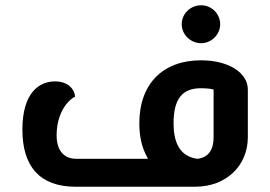

<svg xmlns="http://www.w3.org/2000/svg" viewBox="-20 -709 1026 729"><path d="M721 0C839 0 921 -80 921 -188V-369C921 -433 848 -480 743 -480C600 -480 509 -392 509 -241C509 -190 519 -148 538 -114C539 -111 541 -109 542 -106H269C233 -106 195 -127 195 -195C195 -280 237 -328 265 -342C264 -367 241 -400 189 -400C129 -400 65 -357 65 -217C65 -77 131 0 267 0ZM639 -241C639 -336 674 -374 743 -374C763 -374 782 -372 791 -369V-188C791 -145 775 -111 729 -106C657 -116 639 -177 639 -241ZM744 -545C783 -545 816 -578 816 -617C816 -657 783 -689 744 -689C703 -689 670 -657 670 -617C670 -578 703 -545 744 -545Z"/></svg>

Font: Mesarto
Style: Regular
Weight: 700
Designer: Mohamed Gaber
Foundry: Kief Type Foundry
Version: Version 2.020